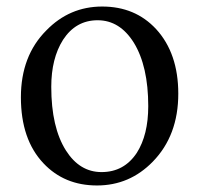

<svg xmlns="http://www.w3.org/2000/svg" viewBox="-20 -554 610 588"><path d="M113 -54Q44 -127 44 -256Q44 -383 122 -461Q193 -534 293 -534Q394 -534 458 -465Q526 -391 526 -267Q526 -139 448 -59Q377 14 277 14Q177 14 113 -54ZM291 -27Q360 -27 399 -86Q434 -141 434 -229Q434 -351 390 -423Q347 -492 279 -492Q212 -492 173 -432Q137 -375 137 -288Q137 -164 182 -93Q224 -27 291 -27Z"/></svg>

Font: GenRyuMin TW M
Style: Regular
Weight: 500
Version: Version 1.501;PS 1;hotconv 16.6.51;makeotf.lib2.5.65220